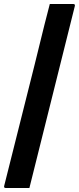

<svg xmlns="http://www.w3.org/2000/svg" viewBox="-40 -780 394 960"><path d="M209 -760H326Q337 -760 334 -749Q278 -522 220.5 -294.5Q163 -67 107 160H-11Q-22 160 -19 149Q31 -52 82 -253Q133 -454 182 -655Z"/></svg>

Font: Recursive Sn Lnr St SmB
Style: Italic
Weight: 600
Italic angle: -15°
Version: Version 1.079;hotconv 1.0.112;makeotfexe 2.5.65598; ttfautoh